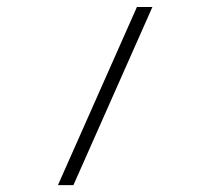

<svg xmlns="http://www.w3.org/2000/svg" viewBox="-20 -538 626 558"><path d="M148.4 0 377.9 -517.6H422.9L193.4 0Z"/></svg>

Font: Cascadia Mono ExtraLight
Style: Regular
Weight: 200
Monospace: yes
Designer: Aaron Bell
Foundry: Saja Typeworks
Version: Version 2404.023; ttfautohint (v1.8.4)